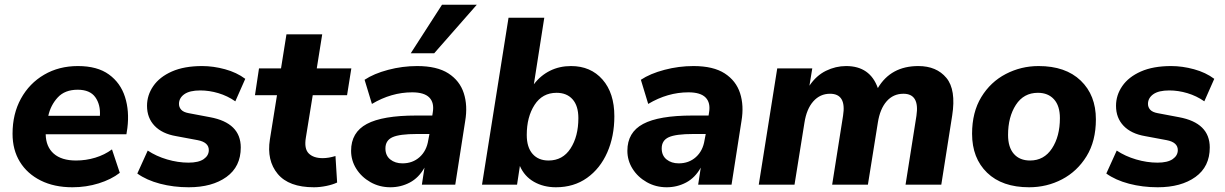

<svg xmlns="http://www.w3.org/2000/svg" viewBox="-20 -780 5174 811"><path d="M286 11Q209 11 152 -17.5Q95 -46 64 -96.5Q33 -147 33 -215Q33 -299 68.5 -363.5Q104 -428 166.5 -464.5Q229 -501 309 -501Q391 -501 440 -465.5Q489 -430 508 -370.5Q527 -311 518 -239L514 -213H173Q174 -160 207 -131Q240 -102 301 -102Q343 -102 382.5 -114Q422 -126 453 -149L486 -50Q450 -22 397 -5.5Q344 11 286 11ZM308 -401Q254 -401 224 -368.5Q194 -336 184 -291H402Q405 -338 382.5 -369.5Q360 -401 308 -401Z M777 11Q713 11 656 -4Q599 -19 560 -47L604 -144Q640 -120 686 -106.5Q732 -93 776 -93Q819 -93 840.5 -108Q862 -123 862 -146Q862 -179 815 -188L724 -205Q665 -215 633 -248.5Q601 -282 601 -333Q601 -378 627.5 -416.5Q654 -455 706 -478Q758 -501 834 -501Q881 -501 930.5 -487.5Q980 -474 1016 -447L974 -352Q941 -375 902.5 -386.5Q864 -398 826 -398Q781 -398 758.5 -382Q736 -366 736 -341Q736 -327 745.5 -316.5Q755 -306 777 -302L867 -285Q997 -261 997 -157Q997 -76 936.5 -32.5Q876 11 777 11Z M1306 11Q1200 11 1153 -45.5Q1106 -102 1120 -191L1150 -378H1057L1074 -491H1167L1190 -635H1341L1318 -491H1464L1446 -378H1301L1272 -199Q1264 -152 1284 -132Q1304 -112 1343 -112Q1368 -112 1397 -121L1404 -9Q1385 0 1358 5.5Q1331 11 1306 11Z M1629 11Q1583 11 1545 -10.5Q1507 -32 1485 -67Q1463 -102 1463 -143Q1463 -221 1529.5 -256.5Q1596 -292 1738 -292H1806L1808 -305Q1815 -346 1793.5 -368Q1772 -390 1721 -390Q1633 -390 1551 -341L1520 -443Q1559 -469 1619.5 -485Q1680 -501 1742 -501Q1826 -501 1874 -470Q1922 -439 1939 -386.5Q1956 -334 1945 -269L1903 0H1762L1773 -72Q1749 -29 1711 -9Q1673 11 1629 11ZM1680 -90Q1723 -90 1752.5 -116.5Q1782 -143 1789 -188L1794 -214H1741Q1668 -214 1638 -200.5Q1608 -187 1608 -153Q1608 -123 1628.5 -106.5Q1649 -90 1680 -90ZM1715 -555 1847 -760H1994L1814 -555Z M2328 11Q2276 11 2235.5 -12Q2195 -35 2176 -79L2164 0H2016L2128 -705H2279L2235 -424Q2263 -461 2303 -481Q2343 -501 2392 -501Q2475 -501 2525 -444Q2575 -387 2575 -289Q2575 -204 2545 -136Q2515 -68 2459.5 -28.5Q2404 11 2328 11ZM2297 -102Q2357 -102 2390 -153Q2423 -204 2423 -281Q2423 -333 2398.5 -360.5Q2374 -388 2331 -388Q2271 -388 2238 -337Q2205 -286 2205 -210Q2205 -158 2229.5 -130Q2254 -102 2297 -102Z M2796 11Q2750 11 2712 -10.5Q2674 -32 2652 -67Q2630 -102 2630 -143Q2630 -221 2696.5 -256.5Q2763 -292 2905 -292H2973L2975 -305Q2982 -346 2960.5 -368Q2939 -390 2888 -390Q2800 -390 2718 -341L2687 -443Q2726 -469 2786.5 -485Q2847 -501 2909 -501Q2993 -501 3041 -470Q3089 -439 3106 -386.5Q3123 -334 3112 -269L3070 0H2929L2940 -72Q2916 -29 2878 -9Q2840 11 2796 11ZM2847 -90Q2890 -90 2919.5 -116.5Q2949 -143 2956 -188L2961 -214H2908Q2835 -214 2805 -200.5Q2775 -187 2775 -153Q2775 -123 2795.5 -106.5Q2816 -90 2847 -90Z M3185 0 3263 -491H3411L3399 -418Q3428 -461 3469 -481Q3510 -501 3554 -501Q3655 -501 3688 -408Q3743 -501 3859 -501Q3936 -501 3977.5 -451Q4019 -401 4002 -292L3956 0H3805L3851 -291Q3865 -384 3796 -384Q3753 -384 3725 -352Q3697 -320 3688 -262L3646 0H3495L3541 -291Q3556 -384 3486 -384Q3444 -384 3415.5 -352Q3387 -320 3378 -262L3336 0Z M4327 11Q4213 11 4149.5 -50.5Q4086 -112 4086 -215Q4086 -306 4125 -370Q4164 -434 4228.5 -467.5Q4293 -501 4367 -501Q4481 -501 4545 -439.5Q4609 -378 4609 -276Q4609 -184 4569.5 -120Q4530 -56 4466 -22.5Q4402 11 4327 11ZM4331 -102Q4390 -102 4423.5 -153Q4457 -204 4457 -281Q4457 -333 4432 -360.5Q4407 -388 4364 -388Q4304 -388 4271 -337Q4238 -286 4238 -210Q4238 -158 4262.5 -130Q4287 -102 4331 -102Z M4870 11Q4806 11 4749 -4Q4692 -19 4653 -47L4697 -144Q4733 -120 4779 -106.5Q4825 -93 4869 -93Q4912 -93 4933.5 -108Q4955 -123 4955 -146Q4955 -179 4908 -188L4817 -205Q4758 -215 4726 -248.5Q4694 -282 4694 -333Q4694 -378 4720.5 -416.5Q4747 -455 4799 -478Q4851 -501 4927 -501Q4974 -501 5023.5 -487.5Q5073 -474 5109 -447L5067 -352Q5034 -375 4995.5 -386.5Q4957 -398 4919 -398Q4874 -398 4851.5 -382Q4829 -366 4829 -341Q4829 -327 4838.5 -316.5Q4848 -306 4870 -302L4960 -285Q5090 -261 5090 -157Q5090 -76 5029.5 -32.5Q4969 11 4870 11Z"/></svg>

Font: Nunito Sans ExtraBold
Style: Italic
Weight: 800
Italic angle: -9°
Designer: Vernon Adams
Foundry: Vernon Adams
Version: Version 3.006; ttfautohint (v1.8.3)